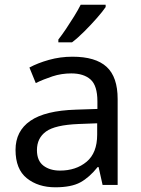

<svg xmlns="http://www.w3.org/2000/svg" viewBox="-20 -786 601 816"><path d="M288 -545Q386 -545 433 -502Q480 -459 480 -365V0H416L399 -76H395Q360 -32 321.5 -11Q283 10 215 10Q142 10 94 -28.5Q46 -67 46 -149Q46 -229 109 -272.5Q172 -316 303 -320L394 -323V-355Q394 -422 365 -448Q336 -474 283 -474Q241 -474 203 -461.5Q165 -449 132 -433L105 -499Q140 -518 188 -531.5Q236 -545 288 -545ZM314 -259Q214 -255 175.5 -227Q137 -199 137 -148Q137 -103 164.5 -82Q192 -61 235 -61Q303 -61 348 -98.5Q393 -136 393 -214V-262ZM429 -756Q417 -738 392 -709.5Q367 -681 338.5 -652.5Q310 -624 286 -606H228V-618Q243 -637 260.5 -663Q278 -689 295 -716.5Q312 -744 323 -766H429Z"/></svg>

Font: Noto Sans Old Turkic
Style: Regular
Weight: 400
Designer: Monotype Design Team
Foundry: Monotype Imaging Inc.
Version: Version 2.003; ttfautohint (v1.8.4.7-5d5b)